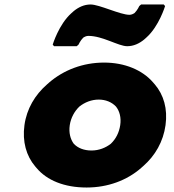

<svg xmlns="http://www.w3.org/2000/svg" viewBox="-20 -814 775 856"><path d="M374 -654C438 -654 508 -608 547 -608C576 -608 601 -620 623 -638L625 -640L633 -647C689 -697 716 -787 716 -787L710 -794H609L601 -787C601 -787 593 -769 580 -756C574 -752 566 -748 557 -748C516 -748 423 -794 384 -794C355 -794 330 -782 308 -764L306 -762L298 -755C242 -705 215 -615 215 -615L221 -608H322L330 -615C330 -615 338 -633 351 -646C357 -650 365 -654 374 -654ZM291 -256C296 -289 312 -318 334 -339C358 -358 388 -370 420 -370C451 -370 478 -359 497 -339C513 -319 521 -290 516 -256C511 -223 497 -195 474 -173C451 -155 421 -143 388 -143C354 -143 327 -154 309 -173C294 -193 286 -222 291 -256ZM89 -256C79 -183 97 -119 137 -72L143 -65C189 -10 267 22 366 22C461 22 546 -10 609 -65L610 -66L618 -73C672 -120 708 -183 718 -256C728 -329 710 -391 670 -438L669 -439L663 -446C615 -502 536 -535 444 -535C350 -535 264 -502 199 -446L198 -445L190 -438C136 -391 99 -329 89 -256Z"/></svg>

Font: Hussar Woodtype
Style: BlkObl
Weight: 900
Foundry: Cannot Into Space Fonts
Version: Version 1.07